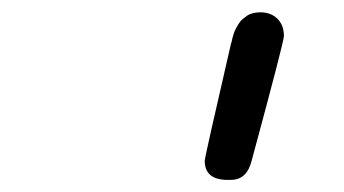

<svg xmlns="http://www.w3.org/2000/svg" viewBox="-20 -631 565 315"><path d="M315.9 -367.2Q315.9 -373 358.9 -559.1Q358.9 -559.1 359.9 -562Q360.8 -565.9 361.3 -568.4Q361.8 -570.8 363.5 -575.9Q365.2 -581.1 367.2 -584.5Q369.1 -587.9 371.6 -592Q374 -596.2 377.4 -599.1Q380.9 -602.1 385 -605Q389.2 -607.9 395 -609.4Q400.9 -610.8 407.2 -610.8Q424.3 -610.8 435.1 -600.3Q445.8 -589.8 445.8 -571.8Q445.8 -563 393.1 -368.2Q385.3 -335.9 358.9 -335.9H350.1Q315.9 -337.4 315.9 -367.2Z"/></svg>

Font: CMU Typewriter Text
Style: BoldItalic
Weight: 700
Italic angle: -14.04°
Version: Version 0.7.0